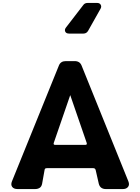

<svg xmlns="http://www.w3.org/2000/svg" viewBox="-20 -1284 954 1304"><path d="M578 -1074Q567 -1056 547 -1056H449Q429 -1056 423 -1069.5Q417 -1083 428 -1097L545 -1249Q555 -1264 575 -1264H640Q657 -1264 664 -1251.5Q671 -1239 663 -1225ZM698 0Q681 0 668.5 -8.5Q656 -17 651 -36L630 -128Q627 -142 613 -142H301Q290 -142 287 -139Q284 -136 283 -131L266 -36Q262 -16 249 -8Q236 0 219 0H99Q74 0 63 -14.5Q52 -29 61 -52L380 -839Q392 -869 427 -869H487Q522 -869 534 -839L852 -52Q861 -29 849.5 -14.5Q838 0 815 0ZM457 -638 345 -313Q341 -300 355 -300H559Q573 -300 569 -313Z"/></svg>

Font: OpenDyslexic3
Style: Bold
Weight: 700
Designer: Abelardo Gonzalez
Version: Version 1.000;PS 001.001;hotconv 1.0.56